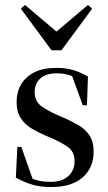

<svg xmlns="http://www.w3.org/2000/svg" viewBox="-20 -742 436 775"><path d="M186 13Q144 13 111 3.5Q78 -6 44 -25L50 -149H66L113 -16H79V-35Q104 -22 127.5 -15Q151 -8 186 -8Q217 -8 238 -19Q259 -30 270 -48.5Q281 -67 281 -91Q281 -130 253.5 -149Q226 -168 189 -184L161 -196Q133 -208 106.5 -224Q80 -240 63.5 -265.5Q47 -291 47 -330Q47 -370 65 -401Q83 -432 118.5 -450Q154 -468 208 -468Q246 -468 276 -459Q306 -450 335 -433L331 -317H314L269 -441H306V-413Q284 -431 261 -438.5Q238 -446 208 -446Q166 -446 143 -425.5Q120 -405 120 -371Q120 -333 147 -313.5Q174 -294 211 -278L239 -266Q268 -253 295.5 -237.5Q323 -222 340.5 -196.5Q358 -171 358 -130Q358 -87 338 -54.5Q318 -22 280 -4.5Q242 13 186 13ZM81 -722 231 -595H185L335 -722L352 -707L228 -539H188L64 -707Z"/></svg>

Font: Source Serif 4 60pt SemiBold
Style: Regular
Weight: 600
Version: Version 4.004;hotconv 1.0.116;makeotfexe 2.5.65601